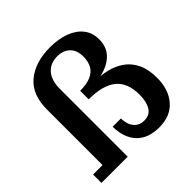

<svg xmlns="http://www.w3.org/2000/svg" viewBox="-185 -857 1020 1020"><g transform="rotate(-45 325.0 -347.0)"><path d="M19 0V-63H90V-480Q90 -593 157 -648Q224 -703 336 -703Q398 -703 446.5 -685Q495 -667 522.5 -632.5Q550 -598 550 -548Q550 -497 523 -464Q496 -431 450 -414.5Q404 -398 345 -398L373 -407Q421 -407 465.5 -396.5Q510 -386 546 -360.5Q582 -335 602.5 -292Q623 -249 623 -185Q623 -98 576.5 -44.5Q530 9 445 9L414 -73Q456 -73 475 -104.5Q494 -136 494 -188Q494 -278 442.5 -320Q391 -362 285 -362V-426Q336 -426 367 -440Q398 -454 412 -480Q426 -506 426 -543Q426 -591 399 -616.5Q372 -642 328 -642Q277 -642 246.5 -608Q216 -574 216 -507V0ZM445 9Q362 9 317.5 -38Q273 -85 272 -169H334Q335 -124 356.5 -98.5Q378 -73 414 -73Z"/></g></svg>

Font: Montagu Slab 120pt Medium
Style: Regular
Weight: 500
Designer: Florian Karsten
Foundry: Florian Karsten
Version: Version 1.000